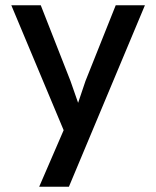

<svg xmlns="http://www.w3.org/2000/svg" viewBox="-20 -490 593 730"><path d="M531 -470 242 220H129L222 5L23 -470H135L248 -182L277 -99L305 -182L420 -470Z"/></svg>

Font: Kreadon Light
Style: Bold
Weight: 600
Designer: Reiya WATANABE
Foundry: StudioGnu
Version: Version 1.003; ttfautohint (v1.8.4.7-5d5b);gftools[0.9.32]